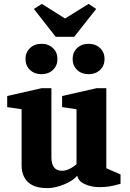

<svg xmlns="http://www.w3.org/2000/svg" viewBox="-20 -956 668 986"><path d="M222 10Q172 10 143.5 -6.5Q115 -23 103 -49Q91 -75 91 -104V-395L17 -406V-463L193 -503H244V-147Q244 -114 257.5 -96.5Q271 -79 299 -79Q317 -79 337.5 -89Q358 -99 373 -113V-395L299 -406V-463L476 -503H526V-92L599 -60V-12Q562 -2 541 1.5Q520 5 489 5Q451 5 416.5 -10Q382 -25 377 -54Q362 -36 335.5 -21.5Q309 -7 279 1.5Q249 10 222 10ZM435 -575Q399 -575 376 -597Q353 -619 353 -653Q353 -687 376 -709Q399 -731 435 -731Q471 -731 494 -709Q517 -687 517 -653Q517 -619 494 -597Q471 -575 435 -575ZM193 -575Q157 -575 134 -597Q111 -619 111 -653Q111 -687 134 -709Q157 -731 193 -731Q229 -731 252 -709Q275 -687 275 -653Q275 -619 252 -597Q229 -575 193 -575ZM266 -767 154 -910 195 -936 314 -861 435 -936 474 -910 361 -767Z"/></svg>

Font: Manuale ExtraBold
Style: Regular
Weight: 800
Version: Version 1.002